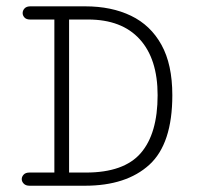

<svg xmlns="http://www.w3.org/2000/svg" viewBox="-20 -592 645 612"><path d="M74.2 0Q62 0 55.7 -6.6Q49.3 -13.2 49.3 -21Q49.3 -28.8 55.4 -35.4Q61.5 -42 73.7 -42H153.3V-529.8H75.7Q64 -529.8 58.1 -536.1Q52.2 -542.5 52.2 -550.3Q52.2 -558.6 58.3 -565.2Q64.5 -571.8 76.7 -571.8H251.5Q335.4 -571.8 397.7 -541.7Q460 -511.7 494.6 -449.2Q529.3 -386.7 529.3 -288.6Q529.3 -133.8 456.1 -66.9Q382.8 0 250.5 0ZM200.2 -42H253.9Q375 -42 428.7 -104Q482.4 -166 482.4 -288.6Q482.4 -404.3 425.3 -467Q368.2 -529.8 260.7 -529.8H200.2Z"/></svg>

Font: Cutive Mono
Style: Regular
Weight: 400
Designer: Vernon Adams
Foundry: Vernon Adams
Version: Version 1.110; ttfautohint (v1.8.4.7-5d5b)